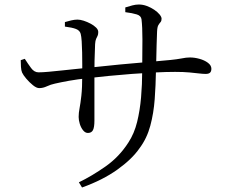

<svg xmlns="http://www.w3.org/2000/svg" viewBox="-20 -787 1040 852"><path d="M330 22Q388 -6 448.5 -48.5Q509 -91 550 -155Q576 -195 588.5 -246Q601 -297 606 -355Q611 -413 611 -473Q612 -556 612 -612Q612 -668 608 -701Q606 -717 587 -723Q568 -729 536 -733V-754Q552 -759 567 -763Q582 -767 596 -767Q614 -767 631.5 -760.5Q649 -754 664 -744Q679 -734 688 -723Q697 -712 697 -704Q697 -694 692.5 -689Q688 -684 683 -676Q678 -668 677 -647Q676 -622 675 -589Q674 -556 673.5 -524.5Q673 -493 672 -471Q671 -409 666.5 -347Q662 -285 647 -229Q632 -173 599 -129Q566 -81 501 -34.5Q436 12 344 45ZM370 -197Q358 -197 348.5 -209Q339 -221 334 -237.5Q329 -254 329 -268Q329 -286 333 -306.5Q337 -327 341 -362Q345 -397 345 -458Q345 -476 345 -501.5Q345 -527 344.5 -554Q344 -581 342.5 -603.5Q341 -626 338 -637Q334 -652 317 -658.5Q300 -665 268 -669V-689Q281 -693 296 -696.5Q311 -700 324 -700Q336 -700 351.5 -695Q367 -690 382 -682Q397 -674 406.5 -664.5Q416 -655 416 -645Q416 -634 413 -628Q410 -622 406.5 -614.5Q403 -607 402 -591Q402 -581 401 -561.5Q400 -542 399.5 -517Q399 -492 399 -465Q399 -422 399 -379Q399 -336 399 -302Q399 -268 399 -252Q399 -222 392.5 -209.5Q386 -197 370 -197ZM154 -396Q142 -396 126 -409Q110 -422 96.5 -438Q83 -454 78 -465Q74 -474 73 -490.5Q72 -507 72 -520L90 -526Q104 -504 118 -485Q132 -466 151 -466Q168 -466 196 -468.5Q224 -471 256 -474.5Q288 -478 318 -481Q348 -484 368 -486Q398 -489 436 -493Q474 -497 514.5 -501Q555 -505 593 -508Q631 -511 661 -514Q709 -518 737.5 -521Q766 -524 781.5 -527Q797 -530 805.5 -531Q814 -532 823 -532Q843 -532 865 -526Q887 -520 902.5 -508.5Q918 -497 918 -482Q918 -470 912 -464.5Q906 -459 893 -459Q881 -459 864 -461Q847 -463 821 -465.5Q795 -468 757 -468Q718 -468 668.5 -465.5Q619 -463 565.5 -459Q512 -455 461.5 -450Q411 -445 369 -440Q322 -435 286 -428.5Q250 -422 224 -416Q205 -412 188 -404Q171 -396 154 -396Z"/></svg>

Font: Noto Serif SC ExtraLight
Style: Regular
Weight: 400
Version: Version 2.002-H1;hotconv 1.1.0;makeotfexe 2.6.0